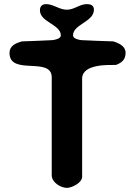

<svg xmlns="http://www.w3.org/2000/svg" viewBox="-20 -907 658 928"><path d="M26 -651C26 -539 230 -636 230 -533V-60C230 -25 274 1 303 1C327 1 377 -23 377 -53V-527C377 -600 511 -593 540 -593C570 -604 587 -620 587 -652C587 -684 554 -699 527 -707C504 -707 396 -712 373 -713C364 -714 333 -719 333 -736C333 -790 434 -801 434 -860C434 -881 419 -887 399 -887C365 -887 339 -860 303 -860C267 -860 238 -887 203 -887C183 -887 173 -876 173 -857C173 -800 274 -789 274 -736C274 -719 243 -714 233 -713C211 -712 109 -707 87 -707C56 -699 26 -686 26 -651Z"/></svg>

Font: Asimov Print
Style: Regular
Weight: 500
Designer: Google
Version: Version 2.000980: 2014